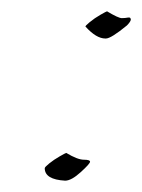

<svg xmlns="http://www.w3.org/2000/svg" viewBox="-20 -314 251 339"><path d="M169 -294Q189 -282 195 -282Q201 -282 206 -283Q211 -284 211 -279Q210 -275 204 -269Q176 -246 167 -246Q166 -246 166 -246Q150 -246 131 -267Q130 -268 138.5 -275Q147 -282 157.5 -288Q168 -294 169 -294ZM97 -44Q117 -32 128 -32Q139 -32 139 -28.5Q139 -25 122.5 -10Q106 5 95 5Q59 3 59 -17Q59 -19 67 -25.5Q75 -32 85.5 -38Q96 -44 97 -44Z"/></svg>

Font: Italianno
Style: Regular
Weight: 400
Designer: Robert E. Leuschke
Foundry: Robert E. Leuschke
Version: Version 1.003